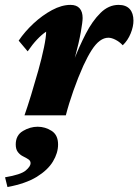

<svg xmlns="http://www.w3.org/2000/svg" viewBox="-73 -463 556 771"><path d="M362.3 -311.5Q344.7 -311.5 328.1 -299.3Q311.5 -287.1 295.4 -262.2Q279.3 -237.3 261.7 -199.2Q240.2 -151.4 221.7 -98.6Q203.1 -45.9 191.4 0H25.4Q37.1 -33.2 51.8 -81.1Q66.4 -128.9 80.6 -179.2Q94.7 -229.5 103.5 -272Q112.3 -314.5 112.3 -335.9Q94.7 -324.2 76.2 -304.7Q57.6 -285.2 38.1 -256.8L2 -299.8Q26.4 -335.9 61.5 -368.7Q96.7 -401.4 135.7 -422.4Q174.8 -443.4 210 -443.4Q234.4 -443.4 246.6 -429.7Q258.8 -416 258.8 -390.6Q258.8 -376 251.5 -334Q244.1 -292 228.5 -234.4Q212.9 -176.8 186.5 -113.3H182.6Q201.2 -163.1 223.1 -219.7Q245.1 -276.4 271.5 -327.6Q297.9 -378.9 330.6 -411.1Q363.3 -443.4 403.3 -443.4Q432.6 -443.4 447.8 -426.8Q462.9 -410.2 462.9 -379.9Q462.9 -356.4 451.7 -328.6Q440.4 -300.8 419.9 -281.2Q407.2 -294.9 391.1 -303.2Q375 -311.5 362.3 -311.5ZM-43 288.1 -52.7 249Q10.7 238.3 30.3 221.7Q49.8 205.1 49.8 192.4Q49.8 182.6 41 176.8Q32.2 170.9 20 165Q7.8 159.2 -1 147.9Q-9.8 136.7 -9.8 117.2Q-9.8 80.1 19 63Q47.9 45.9 78.1 45.9Q108.4 45.9 134.3 62.5Q160.2 79.1 160.2 117.2Q160.2 151.4 139.6 185.5Q119.1 219.7 74.7 247.1Q30.3 274.4 -43 288.1Z"/></svg>

Font: Crimson Pro Black
Style: Italic
Weight: 900
Italic angle: -12°
Designer: Jacques Le Bailly
Foundry: Baron von Fonthausen
Version: Version 1.003